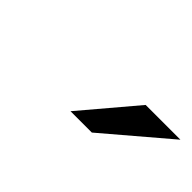

<svg xmlns="http://www.w3.org/2000/svg" viewBox="-5 -1014 612 612"><g transform="rotate(45 301.0 -708.0)"><path d="M277.8 -616.2H374L589.8 -799.8H433.1Z"/></g></svg>

Font: Hack
Style: Bold Oblique
Weight: 700
Italic angle: -12°
Monospace: yes
Designer: Christopher Simpkins
Foundry: Christopher Simpkins
Version: Version 2.010